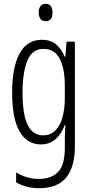

<svg xmlns="http://www.w3.org/2000/svg" viewBox="-20 -752 482 1013"><path d="M201 -542Q247 -542 276 -517.5Q305 -493 321 -453H325L331 -532H375V20Q375 128 329.5 184.5Q284 241 185 241Q119 241 65 210V158Q95 175 123.5 183.5Q152 192 184 192Q252 192 287 154.5Q322 117 322 30V-2Q322 -21 322.5 -43.5Q323 -66 325 -93H322Q305 -46 273.5 -18Q242 10 196 10Q123 10 83.5 -58Q44 -126 44 -264Q44 -398 83.5 -470Q123 -542 201 -542ZM209 -494Q150 -494 124.5 -432.5Q99 -371 99 -264Q99 -147 126 -92.5Q153 -38 207 -38Q247 -38 272.5 -64Q298 -90 310 -134.5Q322 -179 322 -233V-300Q322 -389 295.5 -441.5Q269 -494 209 -494ZM221 -732Q240 -732 248.5 -719Q257 -706 257 -686Q257 -640 221 -640Q203 -640 193.5 -652.5Q184 -665 184 -686Q184 -706 193 -719Q202 -732 221 -732Z"/></svg>

Font: Noto Sans Ethiopic ExtraCondensed Light
Style: Regular
Weight: 300
Width: 2
Designer: Monotype Design Team
Foundry: Monotype Imaging Inc.
Version: Version 2.102; ttfautohint (v1.8.4.7-5d5b)